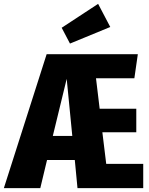

<svg xmlns="http://www.w3.org/2000/svg" viewBox="-43 -976 775 996"><path d="M508 -126H700V0H359L345 -146H201L166 0H-23L199 -695H672L654 -570H455L474 -412H664V-290H488ZM231 -271H332L303 -567ZM466 -956 529 -836 320 -750 277 -832Z"/></svg>

Font: Fira Sans Extra Condensed ExtraBold
Style: Regular
Weight: 800
Width: 1
Designer: Carrois Corporate & Edenspiekermann AG
Foundry: Carrois Corporate GbR & Edenspiekermann AG
Version: Version 4.203